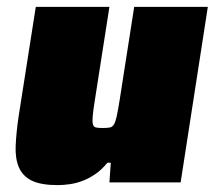

<svg xmlns="http://www.w3.org/2000/svg" viewBox="-20 -530 628 558"><path d="M298 0 302 -57H292Q276 -37 257 -24Q238 -11 219 -4Q200 3 181.5 5.5Q163 8 148 8Q99 8 72.5 -5Q46 -18 35 -43.5Q24 -69 25.5 -106Q27 -143 34 -191L84 -510H298L256 -241Q251 -210 249.5 -193.5Q248 -177 250 -169Q252 -161 259 -159.5Q266 -158 278 -158Q292 -158 299.5 -159.5Q307 -161 311.5 -169Q316 -177 319.5 -193.5Q323 -210 328 -241L370 -510H584L505 0Z"/></svg>

Font: Azeri Sans Black
Style: Italic
Weight: 900
Designer: Hector Gatti & Omnibus-Type (original fonts) / Cristiano Sobral (main changes and remastering)
Foundry: Omnibus-Type
Version: Version 0.07;August 21, 2020;FontCreator 13.0.0.2681 64-bit;